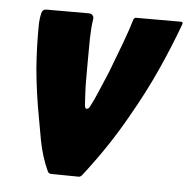

<svg xmlns="http://www.w3.org/2000/svg" viewBox="-41 -513 551 555"><g transform="rotate(5 234.0 -235.5)"><path d="M128 0Q120 0 117 -6Q98 -47 89 -95Q80 -143 72 -190Q59 -270 56 -328Q53 -386 54 -432Q55 -449 58 -460.5Q61 -472 72 -472H195Q203 -472 206.5 -467Q210 -462 209 -457Q205 -429 204.5 -400.5Q204 -372 204 -332Q204 -302 204 -280.5Q204 -259 205 -241.5Q206 -224 207 -206Q208 -196 213.5 -196.5Q219 -197 223 -206Q232 -223 241.5 -245.5Q251 -268 268 -308Q285 -352 301 -395Q317 -438 325 -466Q328 -471 331 -471H463Q469 -471 467 -464Q442 -396 410.5 -326.5Q379 -257 338 -186Q314 -143 284.5 -98.5Q255 -54 217 -5Q212 1 207 1Z"/></g></svg>

Font: Glory Thin ExtraBold
Style: Italic
Weight: 800
Italic angle: -12°
Version: Version 1.011